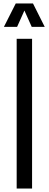

<svg xmlns="http://www.w3.org/2000/svg" viewBox="-20 -1082 280 1102"><path d="M75.7 0V-859.4H164.1V0ZM2.4 -927.7 70.3 -1062H169.4L236.8 -927.7H162.1L120.1 -1021.5L78.1 -927.7Z"/></svg>

Font: AntonioLight
Style: Regular
Weight: 300
Designer: Vernon Adams
Foundry: Vernon Adams
Version: Version 1.002